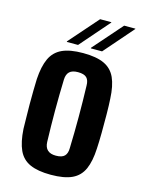

<svg xmlns="http://www.w3.org/2000/svg" viewBox="-120 -862 704 942"><g transform="rotate(15 232.0 -391.0)"><path d="M232 9Q166 9 126 -9Q86 -27 67.5 -67.5Q49 -108 45 -174Q45 -197 44 -229.5Q43 -262 43 -298.5Q43 -335 43.5 -368.5Q44 -402 45 -427Q49 -492 67.5 -532Q86 -572 125.5 -590.5Q165 -609 232 -609Q300 -609 339.5 -590.5Q379 -572 397 -532Q415 -492 418 -427Q420 -396 420.5 -349Q421 -302 420.5 -254Q420 -206 418 -174Q415 -109 397 -68.5Q379 -28 339.5 -9.5Q300 9 232 9ZM232 -88Q263 -88 276 -101.5Q289 -115 289 -142Q294 -300 289 -459Q289 -486 276 -499Q263 -512 232 -512Q203 -512 189 -499Q175 -486 174 -459Q169 -300 174 -142Q176 -88 232 -88ZM319 -641H262V-644L391 -791H448V-789ZM140 -641V-644L269 -791H326V-789L197 -641Z"/></g></svg>

Font: Big Shoulders Display ExtraBold
Style: Regular
Weight: 800
Designer: Patric King
Foundry: XO Type Co
Version: Version 1.000; ttfautohint (v1.8.2)